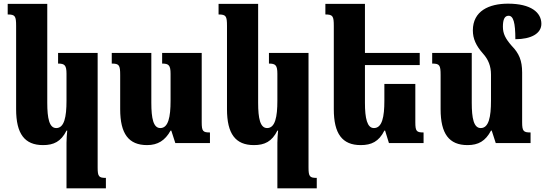

<svg xmlns="http://www.w3.org/2000/svg" viewBox="-20 -781 2975 1048"><path d="M343 247H558V190C520 190 513 183 513 134V-492H297V-434C333 -434 343 -425 343 -378V-231C343 -143 331 -82 287 -82C249 -82 238 -135 238 -220V-760H22V-702C63 -702 68 -693 68 -639V-185C68 -51 114 11 215 11C273 11 313 -8 343 -68H347C345 -47 343 -24 343 -3Z M783 11C841 11 881 -14 911 -68H915L937 0H1126V-58C1088 -58 1081 -64 1081 -114V-492H865V-434C901 -434 911 -425 911 -378V-231C911 -143 899 -82 855 -82C817 -82 806 -135 806 -220V-492H590V-434C631 -434 636 -425 636 -371V-185C636 -51 682 11 783 11Z M1494 247H1709V190C1671 190 1664 183 1664 134V-492H1448V-434C1484 -434 1494 -425 1494 -378V-231C1494 -143 1482 -82 1438 -82C1400 -82 1389 -135 1389 -220V-760H1173V-702C1214 -702 1219 -693 1219 -639V-185C1219 -51 1265 11 1366 11C1424 11 1464 -8 1494 -68H1498C1496 -47 1494 -24 1494 -3Z M2247 -323H2078V-231C2078 -143 2066 -82 2021 -82C1984 -82 1972 -135 1972 -220V-426H2271V-492H1972V-760H1756V-702C1797 -702 1802 -693 1802 -639V-185C1802 -51 1848 11 1949 11C2007 11 2048 -8 2078 -68H2082L2103 0H2292V-58C2254 -58 2247 -64 2247 -114Z M2830 -114V-385C2830 -451 2813 -490 2773 -531C2739 -570 2725 -597 2725 -635C2725 -674 2734 -695 2756 -695C2782 -695 2793 -658 2793 -567C2879 -567 2935 -598 2935 -651C2935 -713 2878 -761 2753 -761C2649 -761 2561 -721 2561 -615C2561 -570 2578 -532 2616 -489C2646 -456 2660 -419 2660 -374V-231C2660 -143 2648 -82 2604 -82C2566 -82 2555 -135 2555 -220V-492H2339V-434C2380 -434 2385 -425 2385 -371V-185C2385 -51 2431 11 2532 11C2591 11 2630 -11 2660 -68H2664L2686 0H2876V-58C2838 -58 2830 -64 2830 -114Z"/></svg>

Font: Noto Serif Armenian Condensed Black
Style: Regular
Weight: 900
Width: 3
Designer: Monotype Design Team
Foundry: Monotype Imaging Inc.
Version: Version 2.008